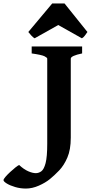

<svg xmlns="http://www.w3.org/2000/svg" viewBox="-162 -885 527 1115"><path d="M314.9 -574.7Q249 -561 249 -544.4V-85.4Q249 -15.6 229.2 30Q209.5 75.7 181.4 105Q153.3 134.3 127.4 155.3Q101.6 176.3 63.5 193.1Q25.4 210 -12.2 210Q-43.9 210 -73.7 201.2Q-103.5 192.4 -122.6 180.7Q-141.6 168.9 -141.6 161.1Q-141.6 155.3 -130.4 142.1Q-119.1 128.9 -103 114Q-86.9 99.1 -72.3 87.4Q-57.6 75.7 -50.8 73.2Q-23.4 98.6 2 109.6Q27.3 120.6 45.9 120.6Q63 120.6 78.1 109.6Q93.3 98.6 102.8 62.3Q112.3 25.9 112.3 -50.3V-544.4Q112.3 -550.3 96.4 -558.3Q80.6 -566.4 22 -574.7V-615.2H314.9ZM345.7 -699.2Q339.8 -689.9 330.8 -678.2Q321.8 -666.5 313.5 -662.6L176.3 -739.7L39.1 -662.6Q31.2 -666.5 20.3 -678.2Q9.3 -689.9 2.4 -699.2L141.1 -864.7H212.9Z"/></svg>

Font: Gentium Book Plus
Style: Bold
Weight: 700
Designer: Victor Gaultney, Annie Olsen, Iska Routamaa, Becca Hirsbrunner
Foundry: SIL International
Version: Version 6.101